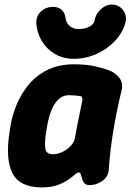

<svg xmlns="http://www.w3.org/2000/svg" viewBox="-20 -800 570 839"><path d="M163.2 19Q66.4 19 34.6 -42.8Q2.8 -104.6 22 -225L26 -250Q32.6 -292 51.1 -338.8Q69.6 -385.6 102.2 -426.5Q134.8 -467.4 184.8 -493.2Q234.8 -519 303.8 -519Q354.8 -519 391.8 -511.1Q428.8 -503.2 457.4 -492.2Q484.4 -481.6 501.6 -459.5Q518.8 -437.4 511.4 -405.6Q499.4 -356.6 489.8 -308.8Q480.2 -261 473.2 -216.3Q466.2 -171.6 461.7 -131.5Q457.2 -91.4 455.2 -58Q453 -27.6 427 -9.3Q401 9 370.8 9Q358.2 9 350.6 1.9Q343 -5.2 339.2 -17.6Q335 -30.4 333.2 -38.2Q331.4 -46 323.2 -46Q316.6 -46 305.7 -36Q294.8 -26 276.4 -13.5Q258 -1 230.4 9Q202.8 19 163.2 19ZM211.4 -126Q230.8 -126 252 -135.8Q273.2 -145.6 289 -162.4Q304.8 -179.2 308 -200Q312.8 -227.6 317.1 -250.1Q321.4 -272.6 326.4 -295.1Q331.4 -317.6 336.6 -345.2Q346.4 -379.4 329.2 -380.2Q321.4 -381.6 308.7 -382.8Q296 -384 282.2 -384Q257.8 -384 240.7 -370.2Q223.6 -356.4 212.5 -334.9Q201.4 -313.4 195.3 -290.7Q189.2 -268 186 -250L182 -225Q174.2 -177.2 177.8 -151.6Q181.4 -126 211.4 -126ZM211.8 -770Q234.2 -770 249 -757.7Q263.8 -745.4 266.6 -719.4Q270.4 -698.4 285.5 -685.7Q300.6 -673 323.4 -673Q339.4 -673 354.9 -677.3Q370.4 -681.6 380.9 -690.5Q391.4 -699.4 393.6 -712.2Q398.4 -738.8 420.4 -759.4Q442.4 -780 468.4 -780H469.4Q498.6 -780 517 -756.6Q535.4 -733.2 528.6 -703.6Q517.8 -659.2 483.6 -622.4Q449.4 -585.6 401.7 -564.3Q354 -543 302.8 -543Q256 -543 219.8 -564.3Q183.6 -585.6 162.3 -621.5Q141 -657.4 138.4 -700Q138.4 -731.4 159.7 -750.7Q181 -770 210.8 -770Z"/></svg>

Font: Winky Sans
Style: Italic
Weight: 400
Italic angle: -8.97852°
Designer: Simon Atzbach
Foundry: typofactur
Version: Version 1.205